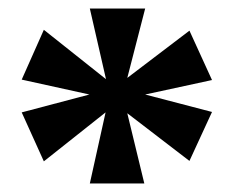

<svg xmlns="http://www.w3.org/2000/svg" viewBox="-20 -781 543 451"><path d="M319 -350 279 -515 425 -403 478 -518 321 -559 478 -593 425 -709 279 -598 321 -761H191L229 -595L83 -711L31 -594L190 -559L31 -517L83 -402L228 -517L191 -350Z"/></svg>

Font: UArctic Serif Black
Style: Regular
Weight: 900
Designer: Customization by Puisto advertising & original work Monotype Design Team
Foundry: Monotype Imaging Inc.
Version: Version 2.004